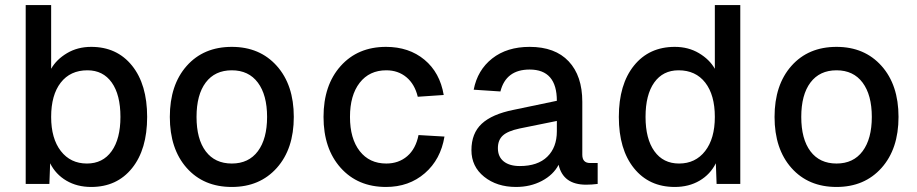

<svg xmlns="http://www.w3.org/2000/svg" viewBox="-20 -730 3640 762"><path d="M342 12Q286 12 243.5 -13Q201 -38 179 -82L176 0H82V-710H183V-457Q204 -494 246 -519Q288 -544 342 -544Q444 -544 504 -469.5Q564 -395 564 -266Q564 -137 504 -62.5Q444 12 342 12ZM325 -81Q388 -81 423 -130Q458 -179 458 -266Q458 -354 423.5 -402.5Q389 -451 327 -451Q259 -451 221 -402Q183 -353 183 -266Q183 -180 221.5 -130.5Q260 -81 325 -81Z M900 12Q788 12 721 -63.5Q654 -139 654 -266Q654 -393 721 -468.5Q788 -544 900 -544Q1011 -544 1078.5 -468.5Q1146 -393 1146 -266Q1146 -139 1078.5 -63.5Q1011 12 900 12ZM796.5 -129.5Q833 -81 900 -81Q967 -81 1003.5 -130Q1040 -179 1040 -266Q1040 -353 1003.5 -402Q967 -451 900 -451Q833 -451 796.5 -402.5Q760 -354 760 -266Q760 -178 796.5 -129.5Z M1512 12Q1400 12 1332 -64Q1264 -140 1264 -266Q1264 -392 1332 -468Q1400 -544 1512 -544Q1603 -544 1664.5 -493Q1726 -442 1741 -353L1638 -346Q1626 -396 1593 -423.5Q1560 -451 1513 -451Q1446 -451 1407.5 -401.5Q1369 -352 1369 -266Q1369 -180 1407.5 -130.5Q1446 -81 1513 -81Q1562 -81 1596 -110Q1630 -139 1641 -194L1744 -188Q1729 -97 1666 -42.5Q1603 12 1512 12Z M2028 12Q1952 12 1901.5 -28.5Q1851 -69 1851 -134Q1851 -201 1892 -239Q1933 -277 2018 -294L2190 -330Q2190 -454 2082 -454Q1988 -454 1966 -367L1860 -374Q1875 -452 1933.5 -498Q1992 -544 2082 -544Q2183 -544 2237 -486.5Q2291 -429 2291 -326V-116Q2291 -83 2322 -83H2352V0Q2328 3 2306 3Q2215 3 2197 -76Q2176 -36 2130.5 -12Q2085 12 2028 12ZM2043 -71Q2114 -71 2152 -108Q2190 -145 2190 -209V-250L2042 -220Q1995 -210 1975.5 -192Q1956 -174 1956 -142Q1956 -108 1979 -89.5Q2002 -71 2043 -71Z M2658 12Q2556 12 2496 -62.5Q2436 -137 2436 -266Q2436 -395 2496 -469.5Q2556 -544 2658 -544Q2712 -544 2754 -519Q2796 -494 2817 -457V-710H2918V0H2824L2821 -82Q2799 -38 2756.5 -13Q2714 12 2658 12ZM2675 -81Q2740 -81 2778.5 -130.5Q2817 -180 2817 -266Q2817 -353 2779 -402Q2741 -451 2673 -451Q2611 -451 2576.5 -402.5Q2542 -354 2542 -266Q2542 -179 2577 -130Q2612 -81 2675 -81Z M3300 12Q3188 12 3121 -63.5Q3054 -139 3054 -266Q3054 -393 3121 -468.5Q3188 -544 3300 -544Q3411 -544 3478.5 -468.5Q3546 -393 3546 -266Q3546 -139 3478.5 -63.5Q3411 12 3300 12ZM3196.5 -129.5Q3233 -81 3300 -81Q3367 -81 3403.5 -130Q3440 -179 3440 -266Q3440 -353 3403.5 -402Q3367 -451 3300 -451Q3233 -451 3196.5 -402.5Q3160 -354 3160 -266Q3160 -178 3196.5 -129.5Z"/></svg>

Font: Txt Mono Medium
Style: Regular
Weight: 500
Monospace: yes
Designer: Open Source
Foundry: XRLN
Version: Version 1.0